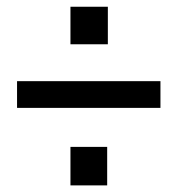

<svg xmlns="http://www.w3.org/2000/svg" viewBox="-20 -566 528 572"><path d="M30.8 -244.6V-324.2H458V-244.6ZM189.9 -13.7V-128.4H299.3V-13.7ZM189.9 -434.1V-545.9H301.3V-434.1Z"/></svg>

Font: Comme Medium
Style: Regular
Weight: 500
Version: Version 1.000;gftools[0.9.27]